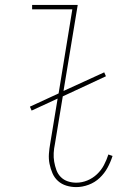

<svg xmlns="http://www.w3.org/2000/svg" viewBox="-20 -755 540 783"><path d="M291 8Q270 8 250.5 2Q231 -4 216.5 -17Q202 -30 194 -48.5Q186 -67 182 -87Q178 -107 179.5 -128Q181 -149 185 -171L215 -353L109 -304L102 -320L219 -374L275 -717H111V-735H297L239 -384L405 -460L412 -444L236 -362L204 -168Q200 -149 199 -131Q198 -113 201 -95.5Q204 -78 210 -61.5Q216 -45 228 -33Q240 -21 256.5 -15.5Q273 -10 291 -10Q314 -10 336 -19Q358 -28 375.5 -44.5Q393 -61 404 -82Q415 -103 422 -125L439 -119Q431 -94 418.5 -71Q406 -48 386.5 -29.5Q367 -11 341.5 -1.5Q316 8 291 8Z"/></svg>

Font: Iosevka Curly Slab Thin
Style: Italic
Weight: 100
Italic angle: -9°
Monospace: yes
Designer: Belleve Invis
Foundry: Belleve Invis
Version: Version 22.1.2; ttfautohint (v1.8.4)